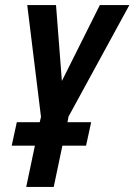

<svg xmlns="http://www.w3.org/2000/svg" viewBox="-20 -734 528 754"><path d="M83 0 117 -162H26L46 -254H136L141 -275L87 -714H200L223 -416L372 -714H488L249 -276L245 -254H338L318 -162H225L191 0Z"/></svg>

Font: Noto Sans ExtraCondensed SemiBold
Style: Italic
Weight: 600
Width: 2
Italic angle: -12°
Designer: Monotype Design Team
Foundry: Monotype Imaging Inc.
Version: Version 2.013; ttfautohint (v1.8.4.7-5d5b)